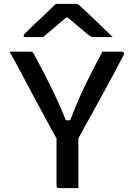

<svg xmlns="http://www.w3.org/2000/svg" viewBox="-20 -965 690 985"><path d="M382 0Q365 0 348 0Q331 0 314.5 0Q298 0 281 0Q278 0 275.5 -1.5Q273 -3 271.5 -5Q270 -7 270 -11Q270 -84 270 -160Q270 -236 270 -309H382Q382 -276 382 -240Q382 -204 382 -168.5Q382 -133 382 -100Q382 -75 382 -50Q382 -25 382 0ZM29 -700Q57 -700 83 -700Q109 -700 133 -700Q140 -700 144 -698.5Q148 -697 151 -693Q154 -689 157 -682Q182 -636 205 -591.5Q228 -547 249.5 -502.5Q271 -458 291.5 -411Q312 -364 331 -314L299 -348H363L326 -312Q347 -367 366.5 -414.5Q386 -462 407 -506.5Q428 -551 452 -598Q476 -645 505 -700Q532 -700 557 -700Q582 -700 605 -700Q612 -700 615 -695Q618 -690 613 -680Q591 -638 567.5 -594Q544 -550 519.5 -505Q495 -460 469.5 -414Q444 -368 419.5 -323.5Q395 -279 372 -237Q339 -237 320.5 -237Q302 -237 293 -238Q284 -239 280.5 -241Q277 -243 275 -246Q263 -266 242.5 -304Q222 -342 195.5 -391Q169 -440 140 -494Q111 -548 83 -601.5Q55 -655 29 -700ZM267 -945Q278 -945 298 -945Q318 -945 337.5 -945Q357 -945 368 -945Q376 -945 381.5 -942Q387 -939 401 -925Q409 -918 427 -901Q445 -884 467.5 -862.5Q490 -841 513.5 -818Q537 -795 558 -775Q537 -775 511 -775Q485 -775 464 -775Q453 -775 448 -777Q443 -779 435 -785Q419 -798 386 -825.5Q353 -853 304 -895L357 -875Q341 -875 325 -875Q309 -875 292 -875L344 -896Q298 -856 263 -827Q228 -798 201 -775H112Q108 -775 105.5 -775.5Q103 -776 102 -778Q101 -780 101 -782Q101 -786 105 -790Q109 -794 123 -808Q136 -821 155 -839Q174 -857 195 -876.5Q216 -896 234.5 -914.5Q253 -933 267 -945Z"/></svg>

Font: Recursive Medium
Style: Regular
Weight: 500
Version: Version 1.085